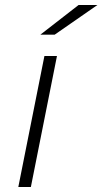

<svg xmlns="http://www.w3.org/2000/svg" viewBox="-20 -745 408 765"><path d="M53 0 157 -522H207L103 0ZM141 -607 293 -725H368L198 -607Z"/></svg>

Font: Montserrat Light
Style: Italic
Weight: 300
Italic angle: -11.3°
Designer: Julieta Ulanovsky
Foundry: Julieta Ulanovsky
Version: Version 9.000; ttfautohint (v1.8.4.7-5d5b)